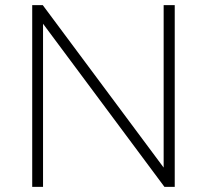

<svg xmlns="http://www.w3.org/2000/svg" viewBox="-20 -725 803 745"><path d="M105 0V-705H146L629 -56H615V-705H658V0H618L135 -649H147V0Z"/></svg>

Font: Nunito Sans 10pt ExtraLight
Style: Regular
Weight: 250
Designer: Vernon Adams
Foundry: Vernon Adams
Version: Version 3.101;gftools[0.9.27]